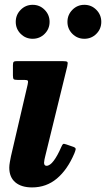

<svg xmlns="http://www.w3.org/2000/svg" viewBox="-20 -780 451 817"><path d="M266 -497 172.5 -115.5Q171 -110.5 169.2 -101Q167.5 -91.5 167.5 -88Q167.5 -74.5 178 -74.5Q192.5 -74.5 208.8 -96.2Q225 -118 240.5 -154Q245 -164.5 248.2 -167Q251.5 -169.5 262 -165.5L292.5 -155Q303 -151 302 -144.8Q301 -138.5 296.5 -127.5Q267 -58 222 -20.2Q177 17.5 116.5 17.5Q71 17.5 45.2 -4.2Q19.5 -26 19.5 -66.5Q19.5 -76.5 22 -90.8Q24.5 -105 26.5 -114.5L97.5 -419.5Q100.5 -432.5 98.5 -436.2Q96.5 -440 83.5 -440H54Q41.5 -440 38.2 -443.2Q35 -446.5 35 -459V-502.5Q35 -514 38.5 -517Q42 -520 53 -520H245.5Q264 -520 266.8 -516.2Q269.5 -512.5 266 -497ZM339 -615Q309 -615 288 -636Q267 -657 267 -687Q267 -717 288 -738.2Q309 -759.5 339 -759.5Q369 -759.5 390 -738.2Q411 -717 411 -687Q411 -657 390 -636Q369 -615 339 -615ZM119 -615Q89 -615 68 -636Q47 -657 47 -687Q47 -717 68 -738.2Q89 -759.5 119 -759.5Q149 -759.5 170 -738.2Q191 -717 191 -687Q191 -657 170 -636Q149 -615 119 -615Z"/></svg>

Font: Besley* Narrow
Style: Bold Italic
Weight: 700
Width: 4
Italic angle: -13°
Designer: Owen Earl
Foundry: indestructible type*
Version: Version 3.000; ttfautohint (v1.8.3)